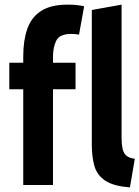

<svg xmlns="http://www.w3.org/2000/svg" viewBox="-20 -796 600 826"><path d="M80 0V-412H20V-526H80V-554Q80 -622 97.5 -672Q115 -722 157 -749Q199 -776 270 -776Q293 -776 308 -774.5Q323 -773 342 -769L320 -647Q310 -649 301.5 -649.5Q293 -650 286 -650Q237 -650 222.5 -622Q208 -594 208 -552V-526H305V-412H208V0ZM539 10Q468 5 432.5 -19Q397 -43 386 -82.5Q375 -122 375 -172V-753L503 -776V-203Q503 -177 507 -157.5Q511 -138 523 -127Q535 -116 560 -113Z"/></svg>

Font: Ubuntu Sans Mono
Style: Bold
Weight: 700
Monospace: yes
Designer: Dalton Maag Ltd
Foundry: Dalton Maag Ltd
Version: Version 1.006